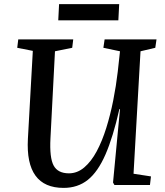

<svg xmlns="http://www.w3.org/2000/svg" viewBox="-20 -902 806 936"><path d="M631 -55 716 -42 711 0H538L531 -12L565 -370H562Q531 -233 494 -148.5Q457 -64 408 -25Q359 14 290 14Q103 14 116 -225L140 -654L64 -669L69 -710H337L332 -669L248 -652L226 -228Q221 -133 241.5 -95Q262 -57 316 -57Q357 -57 391 -86Q425 -115 451.5 -164.5Q478 -214 498 -278Q518 -342 532 -412.5Q546 -483 554 -552L565 -652L484 -669L490 -710H743L737 -669L665 -652ZM268 -882H561L557 -803H264Z"/></svg>

Font: Literata 36pt Medium
Style: Italic
Weight: 500
Italic angle: -2°
Designer: Latin by Veronika Burian and Jose Scaglione. Greek by Irene Vlachou. Cyrillic by Vera Evstafieva
Foundry: TypeTogether
Version: Version 3.002